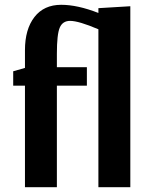

<svg xmlns="http://www.w3.org/2000/svg" viewBox="-20 -780 624 800"><path d="M523 -754V0H390V-658Q308 -693 272 -693Q241 -693 229 -665Q217 -637 217 -556V-500H342V-423H217V0H84V-423H35V-483L84 -497V-571Q84 -658 123.5 -709Q163 -760 235 -760Q303 -760 390 -726V-746Z"/></svg>

Font: ArsenalBold
Style: Bold
Weight: 700
Designer: Andrij Shevchenko
Foundry: Stairsfor.com
Version: Version 1.000